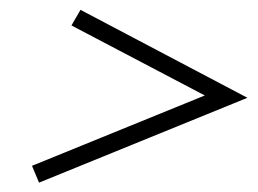

<svg xmlns="http://www.w3.org/2000/svg" viewBox="-20 -488 533 396"><path d="M60.5 -111.3 46 -146 402.4 -291.1 127.4 -435.5 146 -467.7 490.3 -286.3Z"/></svg>

Font: Playfair 5pt SemiExpanded Light SemiBold
Style: Italic
Weight: 600
Italic angle: -15.6°
Version: Version 2.001;gftools[0.9.30]